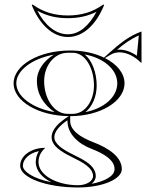

<svg xmlns="http://www.w3.org/2000/svg" viewBox="-20 -628 665 848"><path d="M280 -559.7C221.5 -559.7 171.2 -574.1 124 -608L120 -606C152.1 -526.3 208 -464.6 280 -464.6C352 -464.6 407.9 -526.3 440 -606L436 -608C388.8 -574.1 338.5 -559.7 280 -559.7ZM280 -547.7C325.8 -547.7 367.8 -556.7 406.2 -575.9C376 -520.2 334.2 -476.6 280 -476.6C223.9 -476.6 176.5 -519.3 144.8 -580.6C187.1 -557.3 230.6 -547.7 280 -547.7ZM460 -392 439.3 -373.5C398.3 -393.2 346.4 -405 290 -405C152 -405 40 -340 40 -260C40 -181.1 148.8 -116.9 284.1 -115C244.1 -90 208 -58.9 208 -22C208 16 250.4 42.5 296.7 65.1C344.6 88.5 391 112.9 391 150C391 172.1 361.4 190 325 190C228.4 190 150 144.3 150 88C150 63.4 160.4 42.6 179 26L178 25C117.8 25 69 60.4 69 104C69 157 183.7 200 325 200C431.5 200 518 163.7 518 119C518 65.2 460.2 26.2 392.7 0.3C335.9 -21.5 290 -51.2 290 -94V-115C422.5 -115 530 -180 530 -260C530 -304.8 496.3 -344.9 443.4 -371.5L468 -386C480.2 -393.4 493.7 -396.9 507.7 -396.9C539.9 -396.9 575.1 -378.9 604 -350L605 -351V-489C547 -468 506 -433 460 -392ZM175 -270C175 -337.3 218.7 -392.7 275 -394.7C280.3 -394.9 284.7 -395 290 -395C295.3 -395 299.7 -394.9 305 -394.7C356.3 -392.8 395 -328.1 395 -250C395 -182.7 356 -127.1 305 -125.3C299.7 -125.1 295.3 -125 290 -125C284.7 -125 280.3 -125.1 275 -125.3C218.3 -127.4 175 -191.9 175 -270ZM278 -96.8V-94C278 -38 323.6 6.2 384.4 29.5C438.1 50.1 486 78.4 486 119C486 151.2 438.9 173.7 384.6 183.9C395 175.6 403 163.7 403 150C403 102.6 347.9 76.7 302 54.3C254.7 31.3 220 6.5 220 -22C220 -47.5 243.8 -73.4 278 -96.8ZM207.6 177.1C125.5 160.8 81 128.7 81 104C81 75.4 109.4 47.9 151.8 39.5C142.6 54.3 138 70.2 138 88C138 126.2 167.3 157.4 207.6 177.1ZM496.8 -408.2C527.2 -434 557.8 -456.1 593 -471.3L584.5 -381.9C560.2 -398.7 533.5 -408.8 507.3 -408.8C503.8 -408.8 500.3 -408.6 496.8 -408.2ZM221.4 -132.7C120.5 -150 52 -203.9 52 -260C52 -315.4 118.9 -368.6 217.5 -386.6C173.2 -358.4 143 -318.8 143 -270C143 -213 172.5 -165.2 221.4 -132.7ZM354.1 -387.6C434.4 -372.9 498 -323.3 498 -260C498 -197.3 436 -148.2 357.3 -133C388.2 -157.6 407 -202.2 407 -250C407 -306.4 387.4 -360.1 354.1 -387.6Z"/></svg>

Font: Sortefax
Style: Medium
Weight: 500
Designer: gluk
Foundry: gluk
Version: Version 0.261